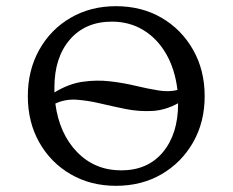

<svg xmlns="http://www.w3.org/2000/svg" viewBox="-20 -591 752 621"><path d="M355 10Q273 10 208.5 -27.5Q144 -65 107 -130.5Q70 -196 70 -280Q70 -364 107 -430Q144 -496 208.5 -533.5Q273 -571 355 -571Q438 -571 502.5 -533.5Q567 -496 604.5 -430Q642 -364 642 -280Q642 -196 604.5 -130.5Q567 -65 502.5 -27.5Q438 10 355 10ZM156 -308Q156 -300 156 -292Q202 -320 247 -326.5Q292 -333 335.5 -328Q379 -323 418.5 -313.5Q458 -304 492.5 -298.5Q527 -293 554 -300Q546 -367 517.5 -416.5Q489 -466 444 -493.5Q399 -521 342 -521Q256 -521 206 -463Q156 -405 156 -308ZM372 -40Q458 -40 507 -99Q556 -158 556 -255Q556 -255 556 -255Q556 -255 556 -257Q514 -234 471 -232Q428 -230 386 -238.5Q344 -247 304 -256.5Q264 -266 227.5 -268.5Q191 -271 159 -256Q172 -158 229.5 -99Q287 -40 372 -40Z"/></svg>

Font: Spectral SC
Style: Regular
Weight: 400
Designer: Jean-Baptiste Levee
Foundry: Production Type
Version: Version 2.001